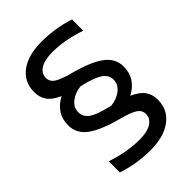

<svg xmlns="http://www.w3.org/2000/svg" viewBox="-255 -850 1110 1110"><g transform="rotate(-45 300.0 -295.0)"><path d="M300 150Q190 150 85 115V24Q200 62 300 62Q363 62 397 40.5Q431 19 431 -18Q431 -49 401.5 -67.5Q372 -86 310 -102Q181 -136 123.5 -179Q66 -222 66 -288Q66 -387 159 -435Q106 -459 84.5 -489.5Q63 -520 63 -564Q63 -646 126 -693Q189 -740 300 -740Q355 -740 409 -731.5Q463 -723 515 -706V-614Q457 -634 404 -643.5Q351 -653 300 -653Q238 -653 203.5 -632Q169 -611 169 -573Q169 -542 198.5 -523.5Q228 -505 290 -489Q419 -455 476.5 -411.5Q534 -368 534 -303Q534 -204 441 -156Q494 -132 516 -101.5Q538 -71 538 -27Q538 55 474.5 102.5Q411 150 300 150ZM323 -193Q371 -198 405 -224.5Q439 -251 439 -290Q439 -328 405 -351.5Q371 -375 293 -394Q285 -396 277 -398Q229 -393 195 -366.5Q161 -340 161 -301Q161 -262 195 -238.5Q229 -215 308 -197Q316 -195 323 -193Z"/></g></svg>

Font: M PLUS Code Latin 60 Medium
Style: Regular
Weight: 500
Width: 7
Monospace: yes
Designer: Coji Morishita
Foundry: UNDERFOREST DESIGN
Version: Version 1.005; ttfautohint (v1.8.3)